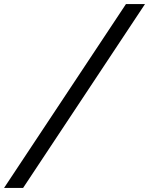

<svg xmlns="http://www.w3.org/2000/svg" viewBox="-98 -783 736 948"><path d="M524 -763H618L16 145H-78Z"/></svg>

Font: Roboto Serif 20pt Medium
Style: Italic
Weight: 500
Italic angle: -10°
Version: Version 1.008